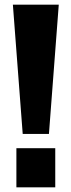

<svg xmlns="http://www.w3.org/2000/svg" viewBox="-20 -800 305 820"><path d="M35 -780H231L189 -228H77ZM216 -167V0H50V-167Z"/></svg>

Font: Cooper Hewitt
Style: Bold
Weight: 711
Designer: Village Type and Design LLC
Foundry: Cooper Hewitt Smithsonian Design Museum
Version: 1.000